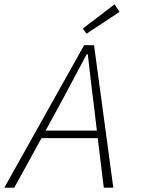

<svg xmlns="http://www.w3.org/2000/svg" viewBox="-32 -868 652 888"><path d="M250 -394 179 -264H416L401 -391Q395 -433 386 -513Q377 -593 374 -617H369Q358 -597 250 -394ZM-12 0 357 -659H403L492 0H448L420 -229H160L34 0ZM368 -712 351 -736 498 -848 521 -813Z"/></svg>

Font: TypoPRO Source Code Pro
Style: Italic
Weight: 300
Italic angle: -11°
Monospace: yes
Designer: Paul D. Hunt, Teo Tuominen
Foundry: Adobe Systems Incorporated
Version: Version 1.030;PS 1.0;hotconv 1.0.84;makeotf.lib2.5.63406